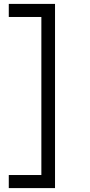

<svg xmlns="http://www.w3.org/2000/svg" viewBox="-20 -808 463 984"><path d="M262 -788V156H192V-788ZM230 -788V-721H25V-788ZM230 89V156H25V89Z"/></svg>

Font: 42dot Sans
Style: Regular
Weight: 400
Designer: 42dot
Version: Version 1.000